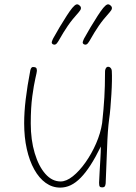

<svg xmlns="http://www.w3.org/2000/svg" viewBox="-20 -844 621 874"><path d="M254 10Q218 10 188 -11.5Q158 -33 136 -72.5Q114 -112 102 -165.5Q90 -219 90 -283Q90 -333 97 -392Q104 -451 118 -524Q120 -532 123 -535.5Q126 -539 130 -539Q140 -539 144 -535.5Q148 -532 148 -522Q148 -517 141 -487Q134 -457 127 -405.5Q120 -354 120 -282Q120 -207 138 -147Q156 -87 186.5 -52.5Q217 -18 256 -18Q282 -18 311.5 -41.5Q341 -65 369 -104.5Q397 -144 417.5 -191Q438 -238 445 -284Q452 -349 455 -400.5Q458 -452 458 -509Q457 -523 461 -531.5Q465 -540 472 -540Q477 -540 480.5 -537.5Q484 -535 486.5 -530.5Q489 -526 489 -519Q490 -503 489.5 -474.5Q489 -446 487 -414Q485 -382 482.5 -352Q480 -322 477 -303Q470 -251 467.5 -172.5Q465 -94 461 -9Q460 1 456.5 5Q453 9 445 9Q437 9 434 5Q431 1 431 -12Q432 -33 433.5 -62Q435 -91 437 -122Q439 -153 439 -177Q415 -128 392.5 -93Q370 -58 347.5 -35Q325 -12 302 -1Q279 10 254 10ZM246 -657Q239 -645 233 -642Q227 -639 220 -643Q214 -647 216 -654Q218 -661 222 -669Q235 -693 251.5 -720.5Q268 -748 283.5 -772Q299 -796 309 -808Q320 -821 327 -823.5Q334 -826 341 -820Q349 -814 348.5 -806.5Q348 -799 339 -789Q309 -756 289 -727Q269 -698 246 -657ZM387 -657Q380 -645 374 -642Q368 -639 361 -643Q355 -647 357 -654Q359 -661 363 -669Q376 -693 392.5 -720.5Q409 -748 424.5 -772Q440 -796 450 -808Q461 -821 468 -823.5Q475 -826 482 -820Q490 -814 489.5 -806.5Q489 -799 480 -789Q450 -756 430 -727Q410 -698 387 -657Z"/></svg>

Font: Playpen Sans Thin
Style: Regular
Weight: 250
Designer: Laura Meseguer, Veronika Burian, José Scaglione
Foundry: TypeTogether
Version: Version 1.001